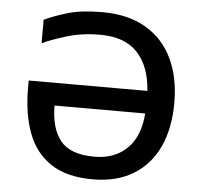

<svg xmlns="http://www.w3.org/2000/svg" viewBox="-52 -779 879 843"><g transform="rotate(5 387.5 -357.5)"><path d="M364.3 -625.5Q284.2 -625.5 218 -605.2Q151.9 -585 111.3 -565.9V-669.4Q154.8 -689.9 214.1 -707.5Q273.4 -725.1 365.7 -725.1Q479.5 -725.1 557.4 -679.4Q635.3 -633.8 675 -550.8Q714.8 -467.8 714.8 -356.4Q714.8 -244.1 677 -162.1Q639.2 -80.1 565.9 -35.2Q492.7 9.8 385.7 9.8Q272.5 9.8 202.9 -35.9Q133.3 -81.5 101.3 -165.5Q69.3 -249.5 69.3 -363.8V-397.9H592.3Q585.4 -504.9 529.8 -565.2Q474.1 -625.5 364.3 -625.5ZM385.7 -89.8Q475.1 -89.8 529.8 -143.8Q584.5 -197.8 591.3 -298.3H191.9Q191.9 -198.7 235.4 -144.3Q278.8 -89.8 385.7 -89.8Z"/></g></svg>

Font: Open Sans SemiBold
Style: Regular
Weight: 600
Designer: Monotype Design Team
Foundry: Monotype Imaging Inc.
Version: Version 3.003; ttfautohint (v1.8.4)